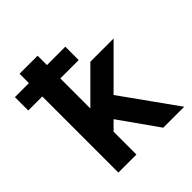

<svg xmlns="http://www.w3.org/2000/svg" viewBox="-196 -858 993 993"><g transform="rotate(-45 301.0 -361.5)"><path d="M368.7 -556.6V-654.3H0Q0 -643.1 0 -624.3Q0 -605.5 0 -586.7Q0 -567.9 0 -556.6ZM222.7 -294.2 430.7 0H584L346.2 -332.5ZM234.4 -167 575.2 -507.8Q563.2 -507.8 540 -507.8Q516.8 -507.8 490.2 -507.8Q463.6 -507.8 440.6 -507.8Q417.5 -507.8 405.3 -507.8L234.4 -336.9V-722.7H102.5V0H234.4Z"/></g></svg>

Font: Giphurs
Style: Regular
Weight: 400
Version: Version 2.010